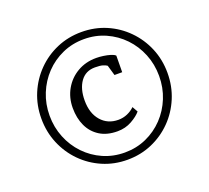

<svg xmlns="http://www.w3.org/2000/svg" viewBox="-141 -1090 1312 1206"><g transform="rotate(-20 515.5 -487.0)"><path d="M94 -488.5Q94 -577.5 126.5 -654.8Q159 -732 216.8 -790.5Q274.5 -849 351 -881.8Q427.5 -914.5 515.5 -914.5Q604 -914.5 680.2 -881.8Q756.5 -849 814.2 -790.5Q872 -732 904.5 -654.8Q937 -577.5 937 -488.5Q937 -399.5 904.5 -321.8Q872 -244 814.2 -185.5Q756.5 -127 680.2 -94Q604 -61 515.5 -61Q427.5 -61 351 -94Q274.5 -127 216.8 -185.5Q159 -244 126.5 -321.8Q94 -399.5 94 -488.5ZM149 -488.5Q149 -410.5 176.8 -341.8Q204.5 -273 254.5 -220.8Q304.5 -168.5 371.2 -139Q438 -109.5 515.5 -109.5Q593 -109.5 659.5 -139.2Q726 -169 775.8 -221.2Q825.5 -273.5 853.2 -342Q881 -410.5 881 -488.5Q881 -566.5 853.2 -635Q825.5 -703.5 775.8 -755.5Q726 -807.5 659.5 -837.2Q593 -867 515.5 -867Q437.5 -867 370.8 -837.2Q304 -807.5 254.2 -755.2Q204.5 -703 176.8 -634.5Q149 -566 149 -488.5ZM517.5 -250.5Q447 -250.5 399 -280.8Q351 -311 326.5 -363.5Q302 -416 302 -484Q302 -553 333.8 -608.8Q365.5 -664.5 421 -697Q476.5 -729.5 547.5 -729.5Q569 -729.5 594.2 -726Q619.5 -722.5 641 -716Q662.5 -709.5 672 -700L671 -589.5H619.5L599.5 -658.5Q589.5 -666 571.8 -671.2Q554 -676.5 519.5 -676.5Q457.5 -676.5 423 -628.8Q388.5 -581 388.5 -502Q388.5 -417.5 432.2 -367Q476 -316.5 547 -316.5Q579.5 -316.5 608 -329Q636.5 -341.5 656.5 -361.5L677.5 -324.5Q656 -298.5 613.2 -274.5Q570.5 -250.5 517.5 -250.5Z"/></g></svg>

Font: Merriweather Text
Style: Regular
Weight: 400
Designer: Eben Sorkin
Foundry: Eben Sorkin
Version: Version 2.100; ttfautohint (v1.7.19-72a1) -l 8 -r 50 -G 200 